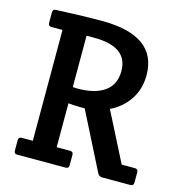

<svg xmlns="http://www.w3.org/2000/svg" viewBox="-103 -778 821 870"><g transform="rotate(15 308.0 -342.5)"><path d="M40 -15V-64Q40 -79 55 -79H107V-599H55Q40 -599 40 -614V-664Q40 -679 55 -679Q183 -685 268 -685Q528 -685 528 -499Q528 -434 495 -384.5Q462 -335 407 -309L524 -79H586Q601 -79 601 -64V-15Q601 0 586 0H454Q439 0 432 -13L296 -282H276Q244 -282 219 -285V-79H282Q297 -79 297 -64V-15Q297 0 282 0H55Q40 0 40 -15ZM219 -602V-361Q227 -360 242 -360Q323 -360 368 -392Q413 -424 413 -488Q413 -602 255 -602Z"/></g></svg>

Font: Crete Round
Style: Regular
Weight: 400
Designer: Veronika Burian
Foundry: TypeTogether
Version: Version 1.001